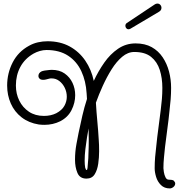

<svg xmlns="http://www.w3.org/2000/svg" viewBox="-20 -980 1048 1075"><path d="M931 75Q900 75 881 56Q862 37 854 10.5Q846 -16 846 -38Q846 -69 848.5 -100Q851 -131 855 -162Q860 -213 867 -263.5Q874 -314 880 -365Q884 -395 886.5 -426Q889 -457 889 -488Q889 -543 874.5 -588.5Q860 -634 826 -661.5Q792 -689 732 -689Q696 -689 664 -662Q632 -635 605 -592Q578 -549 555.5 -499.5Q533 -450 517 -405Q520 -352 525 -300Q530 -248 533 -195Q534 -184 534.5 -168Q535 -152 535 -133Q535 -99 530 -63.5Q525 -28 510 -4Q495 20 464 20Q427 20 413.5 -12Q400 -44 400 -86Q400 -130 408 -173.5Q416 -217 420 -236Q430 -284 441 -332Q452 -380 467 -426L465 -457Q461 -526 435.5 -581Q410 -636 361.5 -668Q313 -700 240 -700Q222 -700 203 -694.5Q184 -689 168 -680Q119 -652 94 -605.5Q69 -559 69 -501Q69 -455 88 -416.5Q107 -378 142 -354.5Q177 -331 226 -331Q265 -331 295 -346Q327 -363 340.5 -387.5Q354 -412 354 -438Q354 -465 342.5 -488.5Q331 -512 312 -526.5Q293 -541 270 -541Q267 -541 263.5 -541Q260 -541 257 -540Q248 -538 239.5 -535.5Q231 -533 222 -533Q208 -533 201.5 -539.5Q195 -546 195 -554Q195 -571 212 -580Q218 -583 230.5 -585Q243 -587 255 -588Q267 -589 269 -589Q313 -589 342 -568.5Q371 -548 386 -516Q401 -484 401 -447Q401 -404 380.5 -363.5Q360 -323 317 -301Q297 -291 274.5 -286Q252 -281 229 -281Q221 -281 213 -281.5Q205 -282 197 -283Q141 -292 101 -323Q61 -354 40.5 -400.5Q20 -447 20 -501Q20 -570 51 -630.5Q82 -691 143 -724Q166 -737 192.5 -743Q219 -749 246 -749Q317 -749 370 -720Q423 -691 457.5 -640.5Q492 -590 505 -527Q530 -581 563.5 -629Q597 -677 641 -707Q685 -737 739 -737Q792 -737 829.5 -716Q867 -695 891 -659Q915 -623 926.5 -579Q938 -535 938 -488Q938 -456 935.5 -424Q933 -392 929 -360Q924 -309 917 -258.5Q910 -208 904 -157Q901 -128 898 -97.5Q895 -67 895 -38Q895 -32 897.5 -16.5Q900 -1 906.5 12.5Q913 26 925 26Q930 26 940 27Q950 28 954 33Q961 40 961 48Q961 56 955.5 62.5Q950 69 943 72Q937 75 931 75ZM464 -28Q469 -28 470 -39.5Q471 -51 472 -64Q474 -80 474.5 -94.5Q475 -109 475 -113Q476 -134 476.5 -155Q477 -176 477 -198Q477 -214 476.5 -229.5Q476 -245 476 -261Q472 -241 467 -210Q462 -179 458 -145Q454 -111 454 -81Q454 -58 457 -41Q458 -39 460 -33.5Q462 -28 464 -28ZM699 -816Q692 -816 687 -822Q682 -828 682 -835Q682 -846 690 -851L846 -955Q853 -960 861 -960Q871 -960 877.5 -953Q884 -946 884 -936Q884 -922 870 -914L710 -819Q708 -818 705 -817Q702 -816 699 -816Z"/></svg>

Font: Twinkle Star
Style: Regular
Weight: 400
Designer: Robert E. Leuschke
Foundry: Robert E. Leuschke
Version: Version 2.010; ttfautohint (v1.8.3)